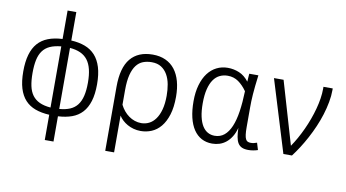

<svg xmlns="http://www.w3.org/2000/svg" viewBox="-86 -938 2421 1345"><g transform="rotate(10 1124.5 -266.0)"><path d="M294.9 193.8V14.2Q238.3 11.2 195.1 -4.6Q151.9 -20.5 122.6 -52.2Q93.3 -84 78.1 -133.5Q63 -183.1 63 -253.9Q63 -322.8 77.4 -372.8Q91.8 -422.9 120.6 -455.6Q149.4 -488.3 192.9 -505.1Q236.3 -522 294.9 -524.9V-727.1H356.9V-524.9Q412.1 -522 455.1 -505.9Q498 -489.7 527.6 -457.3Q557.1 -424.8 572.5 -374.8Q587.9 -324.7 587.9 -253.9Q587.9 -183.1 572.5 -133.3Q557.1 -83.5 527.8 -51.8Q498.5 -20 455.6 -4.4Q412.6 11.2 356.9 14.2V193.8ZM128.9 -253.9Q128.9 -201.2 137.2 -162.1Q145.5 -123 165 -96.7Q184.6 -70.3 216.3 -55.7Q248 -41 294.9 -37.1V-472.2Q247.6 -467.8 215.8 -453.4Q184.1 -439 164.8 -412.6Q145.5 -386.2 137.2 -347.2Q128.9 -308.1 128.9 -253.9ZM522.9 -253.9Q522.9 -308.1 513.2 -347.9Q503.4 -387.7 483.2 -414.1Q462.9 -440.4 431.4 -454.6Q399.9 -468.8 356.9 -472.2V-38.1Q400.9 -41.5 432.4 -54.9Q463.9 -68.4 483.9 -94.2Q503.9 -120.1 513.4 -159.4Q522.9 -198.7 522.9 -253.9Z M725.1 194.8V-261.2Q725.1 -396.5 779.3 -461.7Q833.5 -526.9 937 -526.9Q989.3 -526.9 1028.8 -508.5Q1068.4 -490.2 1094.7 -456.1Q1121.1 -421.9 1134.5 -373.3Q1147.9 -324.7 1147.9 -264.2Q1147.9 -189 1131.3 -136Q1114.7 -83 1086.7 -49.3Q1058.6 -15.6 1021.7 -0.2Q984.9 15.1 944.8 15.1Q918 15.1 894 8.5Q870.1 2 850.1 -9.3Q830.1 -20.5 814.2 -35.4Q798.3 -50.3 788.1 -66.9V194.8ZM788.1 -144Q799.3 -121.1 815.2 -102.1Q831.1 -83 850.6 -69.1Q870.1 -55.2 892.6 -47.6Q915 -40 939 -40Q968.8 -40 994.6 -53Q1020.5 -65.9 1040 -93Q1059.6 -120.1 1070.8 -161.4Q1082 -202.6 1082 -259.8Q1082 -301.8 1075 -340.3Q1067.9 -378.9 1051 -408.4Q1034.2 -438 1006.8 -455.6Q979.5 -473.1 939 -473.1Q905.3 -473.1 877.4 -462.4Q849.6 -451.7 829.8 -425.8Q810.1 -399.9 799.1 -356.9Q788.1 -314 788.1 -249Z M1777.8 3.9Q1765.1 8.3 1747.1 11.7Q1729 15.1 1710.9 15.1Q1683.1 15.1 1665 7.1Q1647 -1 1636.5 -18.1Q1626 -35.2 1621.3 -61.8Q1616.7 -88.4 1615.7 -125Q1606 -88.4 1589.4 -61.8Q1572.8 -35.2 1551.5 -18.1Q1530.3 -1 1505.1 7.1Q1480 15.1 1453.1 15.1Q1410.6 15.1 1377.4 -2.7Q1344.2 -20.5 1321 -54.9Q1297.9 -89.4 1285.9 -139.6Q1273.9 -189.9 1273.9 -254.9Q1273.9 -320.3 1288.6 -370.8Q1303.2 -421.4 1329.3 -456.1Q1355.5 -490.7 1391.6 -508.8Q1427.7 -526.9 1470.7 -526.9Q1513.2 -526.9 1552 -510.7Q1590.8 -494.6 1621.1 -455.1Q1622.1 -470.7 1623 -485.8Q1624 -501 1625 -512.2H1689.9Q1684.1 -467.8 1680.7 -434.6Q1677.2 -401.4 1675.3 -374.8Q1673.3 -348.1 1672.6 -325.7Q1671.9 -303.2 1671.9 -280.8V-141.1Q1671.9 -107.9 1674.6 -87.6Q1677.2 -67.4 1682.9 -56.2Q1688.5 -44.9 1697.5 -41Q1706.5 -37.1 1719.7 -37.1Q1730.5 -37.1 1741.5 -39.6Q1752.4 -42 1762.7 -45.9ZM1460.9 -42Q1500.5 -42 1529.1 -65.4Q1557.6 -88.9 1576.4 -133.3Q1595.2 -177.7 1604.7 -241.7Q1614.3 -305.7 1616.7 -386.2Q1588.9 -425.8 1555.9 -449Q1522.9 -472.2 1480 -472.2Q1449.7 -472.2 1423.8 -460Q1397.9 -447.8 1379.4 -421.4Q1360.8 -395 1350.3 -353Q1339.8 -311 1339.8 -252Q1339.8 -196.8 1348.6 -157.2Q1357.4 -117.7 1373.5 -92Q1389.6 -66.4 1411.9 -54.2Q1434.1 -42 1460.9 -42Z M1869.1 -512.2 2000 -65.9Q2020 -95.2 2039.3 -129.6Q2058.6 -164.1 2075.7 -201.2Q2092.8 -238.3 2106.9 -277.1Q2121.1 -315.9 2131.3 -354Q2141.6 -392.1 2147.2 -428.7Q2152.8 -465.3 2152.8 -498V-512.2H2218.8V-501Q2218.8 -459 2210.4 -414.1Q2202.1 -369.1 2188 -323.7Q2173.8 -278.3 2154.5 -233.6Q2135.3 -189 2113 -147.5Q2090.8 -106 2066.7 -68.4Q2042.5 -30.8 2019 0H1958L1800.8 -512.2Z"/></g></svg>

Font: Clear Sans Light
Style: Regular
Weight: 300
Foundry: Intel Corporation
Version: Version 1.00